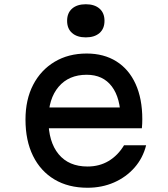

<svg xmlns="http://www.w3.org/2000/svg" viewBox="-20 -868 790 904"><path d="M185 -362H585L548 -305Q548 -406 506.5 -461Q465 -516 388 -516Q304 -516 256 -459.5Q208 -403 208 -305Q208 -200 256 -142Q304 -84 392 -84Q448 -84 491.5 -110Q535 -136 564 -184H668Q653 -124 613.5 -79Q574 -34 517 -9Q460 16 392 16Q302 16 236.5 -23Q171 -62 135.5 -134Q100 -206 100 -305Q100 -399 136 -468.5Q172 -538 237 -577Q302 -616 388 -616Q469 -616 528 -579Q587 -542 618.5 -472.5Q650 -403 650 -307Q650 -296 649.5 -285.5Q649 -275 648 -264H185ZM384 -692Q343 -692 319.5 -712.5Q296 -733 296 -770Q296 -807 319.5 -827.5Q343 -848 384 -848Q425 -848 448.5 -827.5Q472 -807 472 -770Q472 -733 448.5 -712.5Q425 -692 384 -692Z"/></svg>

Font: Martian Mono SemiExpanded
Style: Regular
Weight: 400
Width: 6
Monospace: yes
Designer: Roman Shamin
Foundry: Evil Martians
Version: Version 1.000